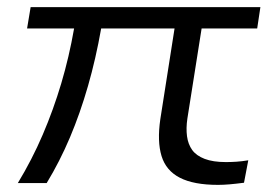

<svg xmlns="http://www.w3.org/2000/svg" viewBox="-20 -514 772 539"><path d="M592 5Q524 5 485 -15Q446 -35 433.5 -76Q421 -117 430 -179L470 -434H264Q249 -349 227 -272.5Q205 -196 176.5 -128.5Q148 -61 111 0H30Q70 -66 100 -136Q130 -206 152 -280Q174 -354 188 -434H56L66 -494H711L702 -434H546L506 -181Q502 -154 505 -131.5Q508 -109 519.5 -93Q531 -77 554.5 -68Q578 -59 614 -59Q628 -59 643.5 -60Q659 -61 677 -64L665 -1Q642 2 624.5 3.5Q607 5 592 5Z"/></svg>

Font: Nunito Sans 7pt Expanded Light
Style: Italic
Weight: 300
Width: 7
Italic angle: -9°
Designer: Vernon Adams
Foundry: Vernon Adams
Version: Version 3.101;gftools[0.9.27]